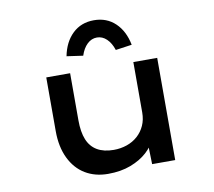

<svg xmlns="http://www.w3.org/2000/svg" viewBox="-84 -868 1087 975"><g transform="rotate(-10 459.5 -380.5)"><path d="M397 10Q330 10 279.5 -20.5Q229 -51 200.5 -110Q172 -169 172 -250V-527H295V-284Q295 -224 311 -184.5Q327 -145 361 -125Q395 -105 446 -105Q482 -105 514 -116Q546 -127 570 -148.5Q594 -170 607.5 -200Q621 -230 621 -267V-527H744V0H625L622 -110L644 -122Q632 -90 598.5 -59.5Q565 -29 514 -9.5Q463 10 397 10ZM376 -603 292 -615Q306 -687 350 -729Q394 -771 460 -771Q526 -771 570 -729Q614 -687 628 -615L544 -603Q532 -640 510 -661Q488 -682 460 -682Q432 -682 410 -661Q388 -640 376 -603Z"/></g></svg>

Font: Lexend Tera Medium
Style: Regular
Weight: 500
Designer: Bonnie Shaver-Troup, Thomas Jockin
Foundry: Lexend
Version: Version 1.007